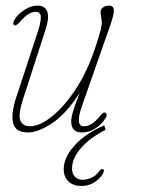

<svg xmlns="http://www.w3.org/2000/svg" viewBox="-20 -452 488 666"><path d="M347 -60Q353.5 -54.5 346 -42Q333 -21 311.2 -6.8Q289.5 7.5 264.5 7.5Q227 7.5 227 -31Q227 -44 232.5 -63Q238 -82 257 -131Q210 -57 161 -24.8Q112 7.5 77 7.5Q34.5 7.5 25.8 -24Q17 -55.5 37 -116.5L110.5 -340Q122.5 -376.5 121.5 -393.8Q120.5 -411 104 -411Q91 -411 78.5 -403.2Q66 -395.5 49.5 -376.5Q35.5 -360.5 29 -365Q25.5 -367.5 26.2 -373Q27 -378.5 30.5 -384Q42.5 -403.5 65 -418Q87.5 -432.5 110.5 -432.5Q136 -432.5 143.8 -412Q151.5 -391.5 138.5 -351L60.5 -110Q42.5 -55 50.5 -34.5Q58.5 -14 84.5 -14Q116.5 -14 158.8 -47Q201 -80 242.2 -142Q283.5 -204 311.5 -290Q325.5 -333 329.2 -348.5Q333 -364 333 -372Q333 -384 331 -392.5Q329 -401 329 -410.5Q329 -421 338 -426.8Q347 -432.5 359 -432.5Q373 -432.5 374.8 -418.5Q376.5 -404.5 362.5 -364.5L264.5 -85Q239.5 -14 271 -14Q283.5 -14 297.2 -21.8Q311 -29.5 329.5 -52.5Q340.5 -65.5 347 -60ZM341.5 -17 346.5 -2Q292 26 261.2 61.2Q230.5 96.5 230 130.5Q229.5 151 240 161.2Q250.5 171.5 266.5 171.5Q281 171.5 296.8 164.8Q312.5 158 323.5 142.5Q329 135 334.5 134.5Q342 134.5 340 143Q335 160 313 176.5Q291 193 262.5 193Q233.5 193 217 176.8Q200.5 160.5 201 133.5Q201.5 93.5 239.2 52Q277 10.5 341.5 -17Z"/></svg>

Font: Fraunces 144pt S100 Thin
Style: Italic
Weight: 100
Italic angle: -16°
Version: Version 1.000; ttfautohint (v1.8.3)